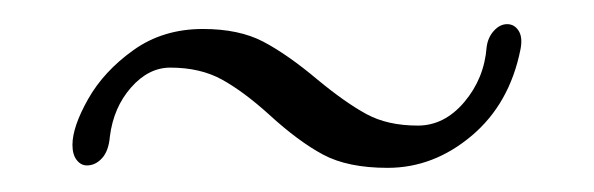

<svg xmlns="http://www.w3.org/2000/svg" viewBox="-20 -320 492 159"><path d="M52 -183Q47 -183 43.5 -187.5Q40 -192 40 -200Q40 -215 53 -238Q66 -261 90.5 -278.5Q115 -296 148 -296Q178 -296 198 -285.5Q218 -275 243 -254Q266 -235 283.5 -225.5Q301 -216 326 -216Q348 -216 364.5 -235.5Q381 -255 383 -281Q384 -289 389 -294.5Q394 -300 400 -300Q406 -300 409.5 -294.5Q413 -289 411 -279Q402 -234 370.5 -207.5Q339 -181 301 -181Q268 -181 247.5 -192Q227 -203 203 -225Q182 -244 164 -254Q146 -264 121 -264Q103 -264 88.5 -247.5Q74 -231 71 -207Q70 -195 64.5 -189Q59 -183 52 -183Z"/></svg>

Font: Hina Mincho
Style: Regular
Weight: 400
Designer: satsuyako
Foundry: satsuyako
Version: Version 1.100